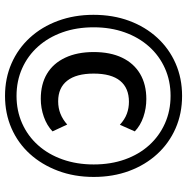

<svg xmlns="http://www.w3.org/2000/svg" viewBox="-10 -744 763 784"><g transform="rotate(90 372.0 -352.5)"><path d="M372 9Q300 9 239.5 -17.5Q179 -44 134.5 -92.5Q90 -141 65.5 -207.5Q41 -274 41 -352Q41 -432 65.5 -498Q90 -564 134.5 -612.5Q179 -661 239.5 -687.5Q300 -714 372 -714Q444 -714 504.5 -687.5Q565 -661 609.5 -612.5Q654 -564 678.5 -498Q703 -432 703 -353Q703 -274 678 -207.5Q653 -141 609 -92.5Q565 -44 504.5 -17.5Q444 9 372 9ZM384 -137Q324 -137 281.5 -162.5Q239 -188 216 -237Q193 -286 193 -353Q193 -421 216 -469Q239 -517 282 -542.5Q325 -568 385 -568Q423 -568 458 -556Q493 -544 517 -521L490 -460Q468 -480 445 -488.5Q422 -497 396 -497Q340 -497 310.5 -461Q281 -425 281 -353Q281 -282 310 -245Q339 -208 394 -208Q422 -208 445.5 -217.5Q469 -227 489 -245L517 -185Q493 -162 457.5 -149.5Q422 -137 384 -137ZM372 -38Q433 -38 484.5 -61Q536 -84 573.5 -126Q611 -168 631.5 -226Q652 -284 652 -353Q652 -423 631.5 -480.5Q611 -538 573.5 -579.5Q536 -621 484.5 -644Q433 -667 372 -667Q311 -667 259.5 -644Q208 -621 170.5 -579Q133 -537 112.5 -479.5Q92 -422 92 -353Q92 -283 112.5 -225.5Q133 -168 170.5 -126Q208 -84 259.5 -61Q311 -38 372 -38Z"/></g></svg>

Font: Nunito Sans 7pt SemiCondensed SemiBold
Style: Regular
Weight: 600
Width: 4
Designer: Vernon Adams
Foundry: Vernon Adams
Version: Version 3.101;gftools[0.9.27]